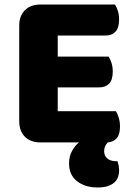

<svg xmlns="http://www.w3.org/2000/svg" viewBox="-20 -626 588 848"><path d="M158 3Q115 3 90 -22Q65 -47 65 -90V-513Q65 -556 90 -581Q115 -606 158 -606H488Q495 -595 500.5 -578Q506 -561 506 -540Q506 -503 490 -486Q474 -469 446 -469H235V-376H460Q467 -365 472.5 -348Q478 -331 478 -310Q478 -273 462 -256.5Q446 -240 418 -240H235V-135H492Q499 -124 504.5 -106Q510 -88 510 -67Q510 -32 495.5 -15.5Q481 1 456 3Q440 19 440 42Q440 62 454 74Q468 86 494 86H499Q502 95 504 105Q506 115 506 128Q506 142 501.5 155.5Q497 169 485.5 179.5Q474 190 456 196Q438 202 411 202Q356 202 320.5 174.5Q285 147 285 96Q285 64 298.5 40Q312 16 329 3H158Z"/></svg>

Font: Baloo Tammudu 2 ExtraBold
Style: Regular
Weight: 800
Designer: Maithili Shingre, Omkar Shende and Ek Type
Foundry: Ek Type
Version: Version 1.640;hotconv 1.0.111;makeotfexe 2.5.65597; ttfautoh